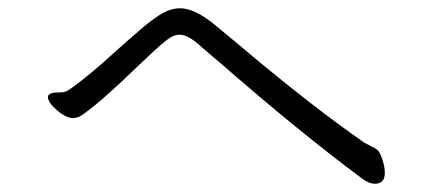

<svg xmlns="http://www.w3.org/2000/svg" viewBox="-20 -552 1040 465"><path d="M148 -335Q195 -368 266 -433Q287 -452 329 -488Q357 -511 376.5 -521.5Q396 -532 416 -532Q449 -532 494 -497Q504 -489 552 -449Q733 -296 863 -206Q870 -202 879.5 -197.5Q889 -193 894 -189Q900 -184 906 -166Q912 -148 912 -133Q912 -107 888 -107Q873 -107 855 -121Q707 -231 521 -393Q504 -407 488 -421Q472 -435 458 -447Q433 -468 415 -468Q399 -468 380 -452Q361 -437 313 -391Q233 -313 184 -277Q170 -266 157 -266Q140 -266 118 -285Q96 -304 96 -317Q96 -320 97 -321Q103 -328 117 -328H124Q138 -328 148 -335Z"/></svg>

Font: Fusion Kai T
Style: Regular
Weight: 400
Designer: Fontworks Inc.
Version: Version 24.134;May 13, 2024